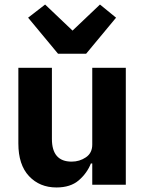

<svg xmlns="http://www.w3.org/2000/svg" viewBox="-20 -815 640 847"><path d="M387 -94H381Q364 -51 327.5 -19.5Q291 12 229 12Q155 12 108 -38Q61 -88 61 -182V-516H209V-202Q209 -102 296 -102Q331 -102 359 -121Q387 -140 387 -177V-516H535V0H387ZM236 -578 104 -737 179 -795 300 -680 421 -795 492 -737 360 -578Z"/></svg>

Font: Lilex Nerd Font
Style: Bold
Weight: 700
Designer: Mike Abbink, Paul van der Laan, Pieter van Rosmalen, Mikhael Khrustik
Foundry: Mikhael Khrustik
Version: Version 2.400; ttfautohint (v1.8.4.7-5d5b);Nerd Fonts 3.3.0